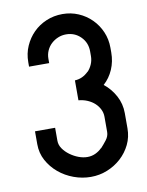

<svg xmlns="http://www.w3.org/2000/svg" viewBox="-86 -845 686 893"><g transform="rotate(-10 257.0 -398.5)"><path d="M381 -207V-279Q381 -297 373 -313.5Q365 -330 351 -343Q337 -356 317.5 -364.5Q298 -373 275 -375V-469Q294 -470 310 -477.5Q326 -485 340 -499V-498Q353 -512 360.5 -530Q368 -548 368 -568V-590Q368 -631 340 -659Q312 -687 271 -687Q251 -687 233 -679.5Q215 -672 201 -659Q187 -646 179 -628Q171 -610 171 -590V-569H76V-590Q76 -631 91.5 -666Q107 -701 133 -727Q159 -753 194.5 -768Q230 -783 271 -783Q311 -783 346 -768Q381 -753 407.5 -726.5Q434 -700 449 -665Q464 -630 464 -590V-568Q464 -525 448 -488Q432 -451 403 -425Q436 -399 456.5 -361Q477 -323 477 -279V-207Q477 -166 460 -131Q443 -96 414.5 -70Q386 -44 349 -29Q312 -14 271 -14Q230 -14 190.5 -28.5Q151 -43 120 -69Q89 -95 70 -130Q51 -165 51 -207V-268H146V-207Q146 -187 158 -169.5Q170 -152 189 -138Q208 -124 229.5 -116Q251 -108 271 -108Q291 -108 308.5 -116Q326 -124 340 -138V-137Q353 -151 367 -169Q381 -187 381 -207Z"/></g></svg>

Font: Kanalisirung
Style: Regular
Weight: 500
Designer: Peter Wiegel
Foundry: Peter Wiegel
Version: 1.000